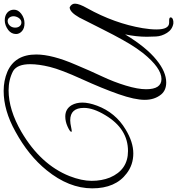

<svg xmlns="http://www.w3.org/2000/svg" viewBox="17 -911 968 1050"><g transform="rotate(-90 501.0 -386.0)"><path d="M986 -489Q1006 -479 1006 -460Q1006 -437 981 -393Q898 -244 872 -90Q865 -48 865 -14Q865 55 902 55H913Q931 55 931 63Q931 75 909 78H897Q864 72 846 43Q828 14 826.5 -16.5Q825 -47 825 -67Q825 -124 838 -186Q767 -69 698 -14Q633 39 575 39Q533 39 510 12Q480 -24 480 -78.5Q480 -133 511 -221.5Q542 -310 593.5 -423Q645 -536 660 -597Q675 -658 675 -705Q675 -775 638 -798Q591 -823 532 -823Q426 -823 305 -753Q126 -648 63 -490Q37 -423 37 -368.5Q37 -314 55 -269Q97 -170 200 -170Q322 -170 396 -294Q436 -360 436 -411Q436 -486 368 -486Q352 -486 327.5 -480.5Q303 -475 305 -481Q308 -489 335 -501Q362 -513 389 -513Q430 -513 451 -478Q465 -453 465 -419Q465 -385 448 -339Q410 -238 318 -183Q249 -141 187 -141Q125 -141 78 -177Q-4 -238 -4 -365.5Q-4 -493 95 -615Q175 -714 307 -786Q422 -850 529 -850Q585 -850 633 -830Q728 -789 728 -672Q728 -585 672 -456Q639 -377 608.5 -312.5Q578 -248 558 -182Q538 -116 538 -71Q538 13 594 13Q654 13 735 -87L762 -124Q802 -182 865.5 -308.5Q929 -435 930 -436Q960 -489 986 -489ZM937 -792Q938 -808 930 -818.5Q922 -829 909 -828Q896 -827 886 -816.5Q876 -806 875 -790Q874 -774 882 -763.5Q890 -753 903 -753Q916 -753 925.5 -764.5Q935 -776 937 -792ZM951 -754Q927 -736 899 -736Q871 -736 855.5 -750Q840 -764 840 -782Q840 -808 862 -825Q888 -844 914.5 -844Q941 -844 957 -830Q973 -816 973 -793.5Q973 -771 951 -754Z"/></g></svg>

Font: Great Vibes
Style: Regular
Weight: 400
Designer: Robert E. Leuschke
Foundry: Robert E. Leuschke
Version: Version 1.001